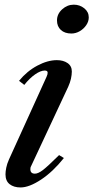

<svg xmlns="http://www.w3.org/2000/svg" viewBox="-20 -792 400 822"><path d="M68 10.5Q39 10.5 21.2 -3.5Q3.5 -17.5 3.5 -45.5Q3.5 -58 6.8 -74.2Q10 -90.5 18.5 -109.5L179 -462.5Q182 -469 183 -473.2Q184 -477.5 184 -481Q184 -490 171.5 -490Q154 -490 130.2 -473.5Q106.5 -457 84 -428.5L61.5 -446Q95.5 -487.5 139.8 -511Q184 -534.5 223.5 -534.5Q251 -534.5 269.2 -522Q287.5 -509.5 287.5 -486Q287.5 -472 283.8 -455Q280 -438 272 -420.5L113 -80.5Q111 -77 110.5 -73.8Q110 -70.5 110 -67.5Q110 -48.5 129.5 -48.5Q143.5 -48.5 164 -64.2Q184.5 -80 233 -128L253.5 -115.5Q207 -57 156 -23.2Q105 10.5 68 10.5ZM285.5 -648.5Q257 -648.5 240.5 -663.8Q224 -679 224 -704.5Q224 -732 246 -752Q268 -772 296 -772Q321.5 -772 340.8 -756.5Q360 -741 360 -717.5Q360 -700 349.2 -684.2Q338.5 -668.5 321.5 -658.5Q304.5 -648.5 285.5 -648.5Z"/></svg>

Font: Libre Caslon Text
Style: Italic
Weight: 400
Italic angle: -22.583°
Designer: Pablo Impallari, Rodrigo Fuenzalida, Katja Schimmel
Foundry: Pablo Impallari, Rodrigo Fuenzalida
Version: Version 2.000